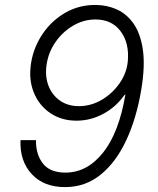

<svg xmlns="http://www.w3.org/2000/svg" viewBox="-20 -759 650 789"><path d="M373.9 -738.6Q420.1 -738.3 460.6 -720Q501.1 -701.7 529.3 -661.2Q557.5 -620.7 567.1 -554.5Q576.7 -488.3 560.7 -391.7Q541.2 -273.8 499.1 -183.2Q457 -92.7 393.8 -41.4Q330.6 9.9 247.2 9.9Q159.8 9.9 110.3 -43.7Q60.7 -97.3 64.3 -183.2H127.8Q127.1 -124.3 156.4 -87Q185.7 -49.7 248.6 -49.7Q338.1 -49.7 403.6 -131.9Q469.1 -214.1 495.4 -371.1L490.4 -367.5Q457 -319.6 404.8 -291.4Q352.6 -263.1 294.4 -263.1Q232.6 -263.1 186.4 -294.4Q140.3 -325.6 118.4 -380.1Q96.6 -434.7 108.3 -503.9Q119.7 -568.2 156.4 -621.6Q193.2 -675.1 249.3 -707.2Q305.4 -739.3 373.9 -738.6ZM372.2 -679Q324.6 -679 281.8 -654.3Q239 -629.6 209.5 -588.2Q180 -546.9 171.9 -496.1Q164.1 -448.2 178.4 -408.9Q192.8 -369.7 225.5 -346.2Q258.2 -322.8 304.3 -322.8Q353.7 -322.8 397.9 -348.7Q442.1 -374.6 471.6 -417.1Q501.1 -459.5 505.3 -508.2Q511.7 -582 475.7 -630.5Q439.6 -679 372.2 -679Z"/></svg>

Font: Inter UI Light
Style: Italic
Weight: 300
Italic angle: 9.39999°
Designer: Rasmus Andersson
Foundry: rsms
Version: 3.2;8d6f07862